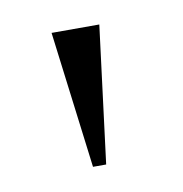

<svg xmlns="http://www.w3.org/2000/svg" viewBox="-39 -721 254 267"><g transform="rotate(-10 88.5 -587.5)"><path d="M48.8 -683.6H116.2L91.8 -490.2H73.2Z"/></g></svg>

Font: Buda Light
Style: Regular
Weight: 300
Version: Version 1.003